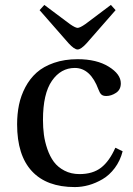

<svg xmlns="http://www.w3.org/2000/svg" viewBox="-20 -740 536 772"><path d="M139.2 -699.2 158.2 -720.2 261.2 -643.1Q283.2 -627.9 292 -627.9Q301.3 -627.9 323.2 -643.1L425.8 -720.2L444.8 -699.2L328.1 -565.9Q305.2 -541 292 -541Q278.8 -541 255.9 -565.9ZM48.8 -240.2Q48.8 -281.7 56.4 -318.6Q64 -355.5 82 -389.6Q100.1 -423.8 127.4 -448.2Q154.8 -472.7 197 -487.3Q239.3 -502 292 -502Q368.7 -502 417.2 -471.9Q465.8 -441.9 465.8 -404.8Q465.8 -379.4 446.5 -366.7Q427.2 -354 407.2 -354Q394 -354 387.5 -360.1Q380.9 -366.2 376 -379.9Q343.8 -466.8 280.8 -466.8Q224.6 -466.8 188.7 -415Q152.8 -363.3 152.8 -257.8Q152.8 -227.1 156.5 -198.7Q160.2 -170.4 170.4 -140.6Q180.7 -110.8 196.5 -89.4Q212.4 -67.9 239 -54Q265.6 -40 299.8 -40Q353 -40 386.5 -65.9Q419.9 -91.8 443.8 -146L473.1 -131.8Q463.4 -93.8 441.7 -64.7Q419.9 -35.6 392.3 -19.5Q364.7 -3.4 336.7 4.4Q308.6 12.2 280.8 12.2Q167.5 12.2 108.2 -51.8Q48.8 -115.7 48.8 -240.2Z"/></svg>

Font: Heuristica
Style: Regular
Weight: 400
Version: Version 1.0.2